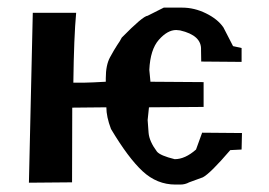

<svg xmlns="http://www.w3.org/2000/svg" viewBox="-20 -481 709 506"><path d="M372.6 -198.2 369.1 -164.6Q369.6 -153.3 371.6 -130.9Q373.5 -108.4 393.6 -81.5Q402.3 -70.8 440.4 -61.5Q467.8 -61.5 496.6 -86.9L512.7 -131.3L617.7 -130.4L616.7 -86.9L586.9 -85.4Q534.2 -23.9 514.6 -13.7L478.5 -0.5Q467.8 5.4 455.1 5.4H442.4Q393.6 5.4 355.7 -29.8Q317.9 -64.9 272.5 -141.1Q260.3 -173.3 260.3 -198.2L170.4 -197.3L169.9 -0.5L56.2 0.5L66.4 -447.3H180.7Q174.8 -383.8 173.3 -263.2Q204.1 -262.7 225.6 -263.9Q247.1 -265.1 258.8 -265.6Q258.8 -265.6 258.8 -274.9Q258.8 -309.6 270 -330.1Q281.2 -350.6 288.6 -361.8Q296.9 -373.5 300.8 -381.8Q356.4 -438.5 369.1 -439.5L411.6 -460.9H460Q492.2 -460.9 522.9 -445.8Q553.7 -430.7 568.8 -408.7L594.2 -359.4L616.7 -354.5V-317.9L510.3 -318.8L509.8 -349.6Q511.7 -387.7 454.6 -400.9L444.3 -401.9Q421.4 -401.9 398.7 -376.2Q376 -350.6 373.5 -296.9L376.5 -265.6L516.6 -264.6V-199.2Z"/></svg>

Font: Panteley
Style: Regular
Weight: 500
Designer: Kalashnikov Yuriy
Foundry: Øêîëà ïàâà èìåíè ñâÿòîãî àâíîàïîñòîëüíîãî Âëàäèìèà
Version: Version 1.80 April 12, 2018